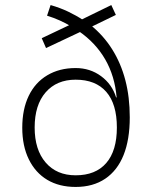

<svg xmlns="http://www.w3.org/2000/svg" viewBox="-20 -732 590 759"><path d="M279 7Q214 7 167 -21Q120 -49 94 -102Q68 -155 68 -227Q68 -300 93.5 -353Q119 -406 167 -434.5Q215 -463 279 -463Q336 -463 379.5 -431Q423 -399 439 -347H441Q434 -431 396 -497Q358 -563 291 -609L302 -608L162 -542L145 -581L263 -637L262 -627Q241 -640 216.5 -651Q192 -662 166 -670L180 -712Q218 -701 249.5 -686Q281 -671 310 -652L295 -651L420 -712L438 -673L337 -624L338 -633Q389 -592 423.5 -537Q458 -482 475.5 -415Q493 -348 493 -268Q493 -180 468.5 -119Q444 -58 396 -25.5Q348 7 279 7ZM279 -39Q358 -39 400 -87.5Q442 -136 442 -228Q442 -321 400 -369Q358 -417 279 -417Q204 -417 160.5 -367Q117 -317 117 -228Q117 -140 160.5 -89.5Q204 -39 279 -39Z"/></svg>

Font: Nunito Sans 7pt SemiCondensed ExtraLight
Style: Regular
Weight: 250
Width: 4
Designer: Vernon Adams
Foundry: Vernon Adams
Version: Version 3.101;gftools[0.9.27]